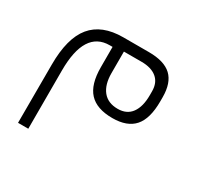

<svg xmlns="http://www.w3.org/2000/svg" viewBox="-128 -481 894 871"><g transform="rotate(30 318.5 -45.5)"><path d="M410.2 -277.8H332.5H317.9V-263.2V-165Q317.9 -105 344.7 -71.8Q371.6 -38.6 422.9 -38.6Q470.2 -38.6 494.4 -71.8Q518.6 -105 518.6 -165V-185.5Q518.6 -230.5 490 -254.2Q461.4 -277.8 410.2 -277.8ZM117.2 -63V242.2H63.5L64 -63Q64 -201.2 117.9 -266.8Q171.9 -332.5 283.2 -332.5H417.5Q498 -332.5 535.9 -296.9Q573.7 -261.2 573.7 -186V-164.6Q573.7 -74.2 536.9 -32.2Q500 9.8 422.9 9.8Q340.8 9.8 301.8 -32.2Q262.7 -74.2 262.7 -164.1V-255.9V-270.5H248Q117.2 -270.5 117.2 -63Z"/></g></svg>

Font: Shabnam Thin FD-WOL
Style: Thin-FD-WOL
Weight: 100
Foundry: DejaVu fonts team - Redesigned by Saber Rastikerdar - Based on Vazir font
Version: Version 5.0.1